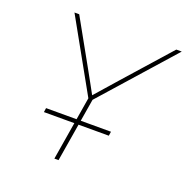

<svg xmlns="http://www.w3.org/2000/svg" viewBox="-130 -849 943 969"><g transform="rotate(20 342.0 -364.0)"><path d="M264.2 0 321.3 -344.7 107.4 -727.5H132.8L268.6 -484.4Q286.1 -453.1 303.2 -421.9Q320.3 -390.6 337.4 -359.4H328.6Q356 -390.6 383.5 -421.9Q411.1 -453.1 438.5 -484.4L654.3 -727.5H683.6L343.8 -344.7L286.6 0ZM134.3 -202.6 137.7 -225.1H486.3L482.9 -202.6Z"/></g></svg>

Font: Inter Thin
Style: Italic
Weight: 250
Italic angle: -9.3988°
Designer: Rasmus Andersson
Foundry: rsms
Version: Version 4.001;git-66647c0bb